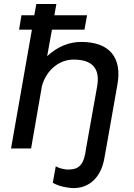

<svg xmlns="http://www.w3.org/2000/svg" viewBox="-20 -740 668 957"><path d="M87 -664 75 -592H139L35 0H135L189 -311C211 -391 275 -443 347 -443C442 -443 480 -397 464 -308L409 0L405 25C393 90 364 107 313 105C292 103 272 97 258 89L243 171C270 187 308 195 335 197C417 203 482 151 500 50L511 -11L565 -317C590 -454 525 -531 385 -531C327 -531 269 -510 215 -460L239 -592H401L414 -664H251L261 -720H161L151 -664Z"/></svg>

Font: Fixel Display 20240404 Medium
Style: Italic
Weight: 500
Italic angle: -10°
Designer: AlfaBravo + MacPaw
Foundry: Kyrylo Tkachov, Marchela Mozhyna, Serhii Makarenko, Maria Weinstein, Zakhar Kryvoshyya
Version: Version 1.211;Glyphs 3.2 (3225)